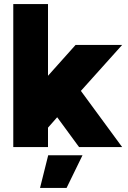

<svg xmlns="http://www.w3.org/2000/svg" viewBox="-20 -720 628 940"><path d="M176 200H306L384 40H216ZM45 0H215V-95L260 -146L367 0H578L376 -275L578 -500H350L215 -349V-700H45Z"/></svg>

Font: Unageo
Style: Black
Weight: 900
Designer: Richard Sepsi
Foundry: Richard Sepsi
Version: Version 2.000